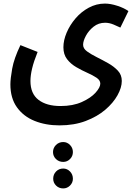

<svg xmlns="http://www.w3.org/2000/svg" viewBox="-20 -470 759 1072"><path d="M38 1Q38 -30 48 -86.5Q58 -143 94 -218L190 -180Q169 -128 159.5 -88.5Q150 -49 150 -18Q150 53 195 87.5Q240 122 318 122Q387 122 437 99.5Q487 77 513.5 47.5Q540 18 540 -3Q540 -22 519 -36Q498 -50 467.5 -63.5Q437 -77 406 -95Q375 -113 354.5 -139.5Q334 -166 334 -206Q334 -245 352 -287.5Q370 -330 401.5 -367Q433 -404 475.5 -427Q518 -450 566 -450Q597 -450 635.5 -437.5Q674 -425 697 -408L652 -316Q638 -323 614 -333Q590 -343 567 -343Q530 -343 502.5 -321Q475 -299 459.5 -270Q444 -241 444 -220Q444 -199 466 -183Q488 -167 520 -151Q552 -135 584 -117Q616 -99 638 -75.5Q660 -52 660 -18Q660 19 636 62Q612 105 567.5 143Q523 181 458.5 205.5Q394 230 312 230Q235 230 173 205Q111 180 74.5 129Q38 78 38 1ZM333 434Q309 434 292.5 418Q276 402 276 379Q276 356 292.5 339.5Q309 323 333 323Q355 323 371 339.5Q387 356 387 379Q387 402 371 418Q355 434 333 434ZM333 582Q309 582 293 566Q277 550 277 528Q277 504 293 487.5Q309 471 333 471Q355 471 371 487.5Q387 504 387 528Q387 550 371 566Q355 582 333 582Z"/></svg>

Font: Noto Sans Arabic ExtCond SemBd
Style: Regular
Weight: 600
Width: 2
Designer: Monotype Design Team, Nadine Chahine, Nizar Qandah and Khaled Hosny
Foundry: Monotype Imaging Inc.
Version: Version 2.012; ttfautohint (v1.8.4.7-5d5b)